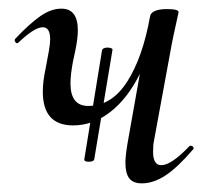

<svg xmlns="http://www.w3.org/2000/svg" viewBox="-20 -415 484 444"><path d="M79 -203Q79 -226 85 -254L93 -297Q96 -314 96 -324Q96 -352 79 -352Q60 -352 23 -317Q21 -315 20 -315Q17 -315 15 -318.5Q13 -322 15 -325Q48 -360 73 -377.5Q98 -395 122 -395Q160 -395 160 -345Q160 -326 154 -297L149 -274Q143 -243 143 -222Q143 -170 184 -170Q238 -170 274 -226Q310 -282 327 -377L342 -376Q331 -300 303 -243.5Q275 -187 235 -156Q195 -125 149 -125Q79 -125 79 -203ZM270 -39Q270 -54 275 -84L327 -377Q328 -385 338 -389.5Q348 -394 366 -394Q393 -394 393 -387Q392 -381 386.5 -357Q381 -333 377 -312L336 -89Q334 -80 334 -64Q334 -33 353 -33Q376 -33 418 -77Q419 -78 421 -78Q425 -78 427 -74.5Q429 -71 426 -69Q391 -28 363 -9.5Q335 9 308 9Q288 9 279 -2.5Q270 -14 270 -39ZM185 -41Q174 -41 175 -47L216 -299Q218 -305 229 -305Q233 -305 237 -303.5Q241 -302 240 -299L198 -47Q197 -41 185 -41Z"/></svg>

Font: Cormorant Infant Medium
Style: Italic
Weight: 500
Italic angle: -10°
Designer: Christian Thalmann (Catharsis Fonts)
Foundry: Catharsis Fonts
Version: Version 4.000